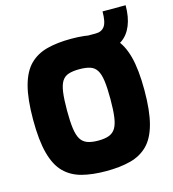

<svg xmlns="http://www.w3.org/2000/svg" viewBox="-123 -953 955 1060"><g transform="rotate(-15 354.0 -422.5)"><path d="M373 -639V-743H494Q527 -743 544 -766.5Q561 -790 561 -851H693Q693 -784 673.5 -736.5Q654 -689 618 -664Q582 -639 531 -639ZM354 6Q275 6 215.5 -9.5Q156 -25 116 -65Q76 -105 56 -179.5Q36 -254 36 -372Q36 -490 56 -564.5Q76 -639 116 -679Q156 -719 215.5 -734.5Q275 -750 354 -750Q433 -750 492.5 -734.5Q552 -719 592 -679Q632 -639 652 -564.5Q672 -490 672 -372Q672 -254 652 -179.5Q632 -105 592 -65Q552 -25 492.5 -9.5Q433 6 354 6ZM354 -168Q392 -168 416 -177Q440 -186 453.5 -208Q467 -230 472.5 -270Q478 -310 478 -372Q478 -437 472.5 -477Q467 -517 453.5 -538.5Q440 -560 416 -568Q392 -576 354 -576Q317 -576 292.5 -568Q268 -560 254.5 -538.5Q241 -517 235.5 -477Q230 -437 230 -372Q230 -310 235.5 -270Q241 -230 254.5 -208Q268 -186 292.5 -177Q317 -168 354 -168Z"/></g></svg>

Font: Exo Thin Black
Style: Regular
Weight: 900
Version: Version 2.000